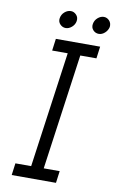

<svg xmlns="http://www.w3.org/2000/svg" viewBox="-94 -898 573 948"><g transform="rotate(10 192.5 -424.0)"><path d="M43 -60 35 0H257L265 -60H185L266 -640H347L355 -700H133L125 -640H203L122 -60ZM300 -804Q297 -786 308.5 -773.5Q320 -761 337 -761Q353 -761 367 -773.5Q381 -786 385 -804Q387 -823 375.5 -835.5Q364 -848 348 -848Q332 -848 317.5 -835.5Q303 -823 300 -804ZM134 -804Q131 -786 143 -773.5Q155 -761 171 -761Q187 -761 201.5 -773.5Q216 -786 219 -804Q222 -823 210 -835.5Q198 -848 183 -848Q166 -848 151.5 -835.5Q137 -823 134 -804Z"/></g></svg>

Font: Josefin Slab Thin SemiBold
Style: Italic
Weight: 600
Italic angle: -12°
Version: Version 2.000